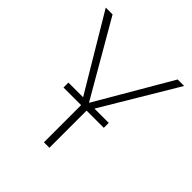

<svg xmlns="http://www.w3.org/2000/svg" viewBox="-192 -847 982 982"><g transform="rotate(45 299.0 -355.5)"><path d="M63.5 -710.9 297.9 -305.7 534.2 -710.9H581.1L317.4 -269V0H277.8V-269L14.2 -710.9ZM441.9 -304.7V-269H150.4V-304.7Z"/></g></svg>

Font: Roboto ExtraLight
Style: Regular
Weight: 250
Designer: Christian Robertson
Foundry: Google
Version: Version 3.009; 2024